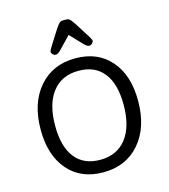

<svg xmlns="http://www.w3.org/2000/svg" viewBox="-136 -1061 1034 1177"><g transform="rotate(-15 380.5 -472.0)"><path d="M279 -762Q268 -762 259.5 -770.5Q251 -779 251 -788Q251 -797 300 -872Q334 -927 346 -940.5Q358 -954 371 -954H398Q411 -954 423 -940.5Q435 -927 469 -872Q518 -797 518 -788Q518 -779 509.5 -770.5Q501 -762 490 -762Q477 -762 457 -783L385 -859L312 -783Q292 -762 279 -762ZM387 -710Q528 -710 610 -616Q692 -522 692 -360Q692 -191 605.5 -90.5Q519 10 374 10Q232 10 150.5 -84.5Q69 -179 69 -341Q69 -509 155.5 -609.5Q242 -710 387 -710ZM375 -69Q482 -69 541 -145Q600 -221 600 -359Q600 -491 545 -561Q490 -631 386 -631Q279 -631 220 -555.5Q161 -480 161 -342Q161 -209 216 -139Q271 -69 375 -69Z"/></g></svg>

Font: Solway
Style: Regular
Weight: 400
Designer: Mariya V. Pigoulevskaya
Foundry: The Northern Block Ltd.
Version: Version 1.000;hotconv 1.0.109;makeotfexe 2.5.65596